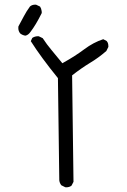

<svg xmlns="http://www.w3.org/2000/svg" viewBox="-20 -801 540 819"><path d="M157.7 -744.6Q158.2 -746.6 158.2 -749.3Q158.2 -752 157.2 -755.9Q156.2 -764.6 150.9 -772.9L134.3 -780.8Q132.3 -781.2 130.9 -781.2Q116.7 -781.2 107.9 -773.4Q92.8 -752.9 81.5 -731.2Q70.3 -709.5 58.6 -688.5Q58.1 -685.1 58.1 -681.6Q58.1 -668 66.4 -658.2Q75.7 -650.9 87.9 -648.9Q96.7 -650.4 104.5 -658.2L109.4 -664.1Q132.8 -694.3 157.7 -744.6ZM262.2 -2Q276.4 -2 285.2 -9.3L293.5 -25.4L287.6 -479.5Q326.2 -509.8 363.8 -532.7Q399.9 -554.2 433.6 -583.5L441.9 -600.1Q442.4 -602.1 442.4 -603Q442.4 -604 442.1 -605.5Q441.9 -606.9 441.9 -608.9Q441.9 -610.8 441.4 -612.8Q440.9 -614.7 440.4 -616.5Q439.9 -618.2 439 -620.1Q437.5 -623 435.1 -626L420.4 -633.8Q378.4 -620.1 339.4 -590.8Q300.3 -561.5 252 -534.7L246.1 -531.2Q220.2 -563 200 -587.2Q179.7 -611.3 162.1 -638.2L146 -646Q144 -646.5 142.6 -646.5Q128.4 -646.5 117.7 -639.2L111.3 -625.5Q155.3 -556.2 227.1 -467.8L232.9 -31.7Q234.4 -19.5 241.7 -10.7L258.3 -2.4Q260.3 -2 262.2 -2Z"/></svg>

Font: NaikaiFont
Style: Light
Weight: 300
Version: Version 1.89